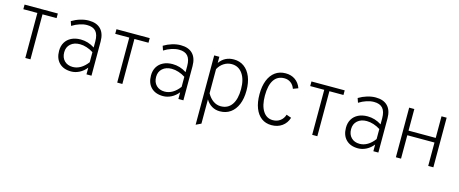

<svg xmlns="http://www.w3.org/2000/svg" viewBox="-42 -1115 4564 1910"><g transform="rotate(15 2240.0 -160.0)"><path d="M181 0V-463.5H36.5V-511H379V-463.5H234V0Z M655 12Q576 12 531.5 -32.8Q487 -77.5 487 -156Q487 -206.5 509 -243.2Q531 -280 571.5 -300.2Q612 -320.5 667 -320.5Q704.5 -320.5 740.5 -309.8Q776.5 -299 811 -276.5V-339.5Q811 -409 781.8 -442.2Q752.5 -475.5 691 -475.5Q655.5 -475.5 615.8 -462.5Q576 -449.5 538.5 -426L523 -471Q564.5 -496 609.5 -509.5Q654.5 -523 696.5 -523Q777.5 -523 820 -479Q862.5 -435 862.5 -351.5V0H811V-69Q781 -30.5 739.5 -9.2Q698 12 655 12ZM659 -35.5Q700.5 -35.5 739.2 -58.2Q778 -81 811 -125V-228.5Q778.5 -249.5 742 -261.2Q705.5 -273 671 -273Q612 -273 576 -241Q540 -209 540 -155.5Q540 -100.5 572.5 -68Q605 -35.5 659 -35.5Z M1127.5 0V-463.5H983V-511H1325.5V-463.5H1180.5V0Z M1601.5 12Q1522.5 12 1478 -32.8Q1433.5 -77.5 1433.5 -156Q1433.5 -206.5 1455.5 -243.2Q1477.5 -280 1518 -300.2Q1558.5 -320.5 1613.5 -320.5Q1651 -320.5 1687 -309.8Q1723 -299 1757.5 -276.5V-339.5Q1757.5 -409 1728.2 -442.2Q1699 -475.5 1637.5 -475.5Q1602 -475.5 1562.2 -462.5Q1522.5 -449.5 1485 -426L1469.5 -471Q1511 -496 1556 -509.5Q1601 -523 1643 -523Q1724 -523 1766.5 -479Q1809 -435 1809 -351.5V0H1757.5V-69Q1727.5 -30.5 1686 -9.2Q1644.5 12 1601.5 12ZM1605.5 -35.5Q1647 -35.5 1685.8 -58.2Q1724.5 -81 1757.5 -125V-228.5Q1725 -249.5 1688.5 -261.2Q1652 -273 1617.5 -273Q1558.5 -273 1522.5 -241Q1486.5 -209 1486.5 -155.5Q1486.5 -100.5 1519 -68Q1551.5 -35.5 1605.5 -35.5Z M1989.5 203V-511H2042.5V-447.5Q2096 -523 2190.5 -523Q2251.5 -523 2296.2 -490.2Q2341 -457.5 2365.8 -397.5Q2390.5 -337.5 2390.5 -256Q2390.5 -173 2365.5 -113Q2340.5 -53 2294.8 -20.5Q2249 12 2185.5 12Q2140 12 2103.5 -9.8Q2067 -31.5 2042.5 -72V177.5ZM2181.5 -39Q2255 -39 2294.8 -95.5Q2334.5 -152 2334.5 -256Q2334.5 -356 2293.2 -414.2Q2252 -472.5 2181.5 -472.5Q2138.5 -472.5 2101.5 -449Q2064.5 -425.5 2042.5 -384V-135.5Q2068 -89 2104 -64Q2140 -39 2181.5 -39Z M2718 12Q2657.5 12 2614.2 -20.2Q2571 -52.5 2547.8 -112.2Q2524.5 -172 2524.5 -255Q2524.5 -338.5 2548.5 -398.5Q2572.5 -458.5 2617 -490.8Q2661.5 -523 2724 -523Q2781 -523 2822.2 -494.2Q2863.5 -465.5 2883 -412L2831.5 -392.5Q2818 -430.5 2789.8 -451.2Q2761.5 -472 2724 -472Q2653.5 -472 2616.8 -417Q2580 -362 2580 -255Q2580 -154 2616.8 -96.8Q2653.5 -39.5 2718.5 -39.5Q2762 -39.5 2794 -63.2Q2826 -87 2838 -127.5L2889 -109.5Q2871.5 -52.5 2826.2 -20.2Q2781 12 2718 12Z M3135.5 0V-463.5H2991V-511H3333.5V-463.5H3188.5V0Z M3609.5 12Q3530.5 12 3486 -32.8Q3441.5 -77.5 3441.5 -156Q3441.5 -206.5 3463.5 -243.2Q3485.5 -280 3526 -300.2Q3566.5 -320.5 3621.5 -320.5Q3659 -320.5 3695 -309.8Q3731 -299 3765.5 -276.5V-339.5Q3765.5 -409 3736.2 -442.2Q3707 -475.5 3645.5 -475.5Q3610 -475.5 3570.2 -462.5Q3530.5 -449.5 3493 -426L3477.5 -471Q3519 -496 3564 -509.5Q3609 -523 3651 -523Q3732 -523 3774.5 -479Q3817 -435 3817 -351.5V0H3765.5V-69Q3735.5 -30.5 3694 -9.2Q3652.5 12 3609.5 12ZM3613.5 -35.5Q3655 -35.5 3693.8 -58.2Q3732.5 -81 3765.5 -125V-228.5Q3733 -249.5 3696.5 -261.2Q3660 -273 3625.5 -273Q3566.5 -273 3530.5 -241Q3494.5 -209 3494.5 -155.5Q3494.5 -100.5 3527 -68Q3559.5 -35.5 3613.5 -35.5Z M3997.5 0V-511H4050.5V-288.5H4330.5V-511H4383.5V0H4330.5V-241H4050.5V0Z"/></g></svg>

Font: Overpass ExtraLight
Style: Regular
Weight: 250
Designer: Delve Withrington, Dave Bailey, Thomas Jockin
Foundry: Delve Fonts LLC
Version: Version 4.000